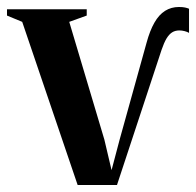

<svg xmlns="http://www.w3.org/2000/svg" viewBox="-36 -529 560 549"><path d="M186 0 27.5 -466.5 -16 -484.5V-502.5H212V-484.5L162 -466.5L262.5 -129.5L283 -42.5L306 -129.5L383 -406.5Q392.5 -441.5 405.5 -464.2Q418.5 -487 436 -498Q453.5 -509 475.5 -509Q486.5 -509 493.2 -507.5Q500 -506 504.5 -504V-435Q499.5 -438 491.8 -440Q484 -442 477 -442Q465 -442 456.2 -436.5Q447.5 -431 440.2 -419Q433 -407 426 -386.5L298.5 0Z"/></svg>

Font: Merriweather 144pt SemiBold
Style: Regular
Weight: 600
Version: Version 2.100